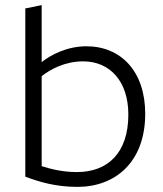

<svg xmlns="http://www.w3.org/2000/svg" viewBox="-20 -721 639 751"><path d="M143 -701 79 -688V-30C132 -10 197 10 283 10C430 10 548 -86 548 -276C548 -443 452 -540 318 -540C242 -540 178 -506 143 -478ZM305 -481C411 -481 482 -402 482 -273C482 -121 400 -48 281 -48C226 -48 182 -59 143 -71V-423C177 -450 234 -481 305 -481Z"/></svg>

Font: Roundo
Style: Regular
Weight: 400
Designer: Shiva Nallaperumal
Foundry: Indian Type Foundry
Version: Version 2.000